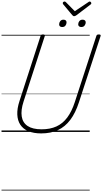

<svg xmlns="http://www.w3.org/2000/svg" viewBox="-20 -1743 1350 2536"><path d="M524 19Q424 19 354.5 -10.5Q285 -40 248.5 -95.5Q212 -151 208.5 -230Q205 -309 237 -407L516 -1269Q519 -1279 525.5 -1283.5Q532 -1288 549 -1288Q562 -1288 568.5 -1283Q575 -1278 572 -1268L291 -401Q254 -287 267 -204.5Q280 -122 345.5 -78.5Q411 -35 530 -35Q642 -35 725.5 -73Q809 -111 868.5 -191Q928 -271 968 -394L1253 -1269Q1256 -1279 1263 -1283.5Q1270 -1288 1286 -1288Q1315 -1288 1309 -1268L1022 -390Q977 -251 908.5 -160Q840 -69 745.5 -25Q651 19 524 19ZM801 -1386Q783 -1386 772 -1395Q761 -1404 761 -1421Q761 -1445 776 -1464Q791 -1483 818 -1483Q836 -1483 847.5 -1474.5Q859 -1466 859 -1448Q859 -1424 844.5 -1405Q830 -1386 801 -1386ZM1054 -1386Q1036 -1386 1024.5 -1395Q1013 -1404 1013 -1421Q1013 -1445 1028 -1464Q1043 -1483 1071 -1483Q1089 -1483 1100.5 -1474.5Q1112 -1466 1112 -1448Q1112 -1424 1097 -1405Q1082 -1386 1054 -1386ZM1164 -1723Q1173 -1723 1179.5 -1715.5Q1186 -1708 1186 -1701Q1186 -1695 1184 -1691.5Q1182 -1688 1177 -1684L990 -1542Q980 -1536 973.5 -1532.5Q967 -1529 959 -1529Q952 -1529 946.5 -1533Q941 -1537 934 -1544L815 -1686Q812 -1691 810.5 -1695Q809 -1699 809 -1702Q809 -1712 817.5 -1717.5Q826 -1723 833 -1723Q840 -1723 843.5 -1720Q847 -1717 852 -1713L968 -1595L1143 -1712Q1150 -1717 1154.5 -1720Q1159 -1723 1164 -1723ZM0 763H1165V773H0ZM0 -20H1165V0H0ZM0 -505H1165V-500H0ZM0 -1283H1165V-1273H0Z"/></svg>

Font: Playwrite NL Guides
Style: Regular
Weight: 400
Designer: Veronika Burian, José Scaglione
Foundry: TypeTogether
Version: Version 1.003